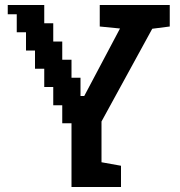

<svg xmlns="http://www.w3.org/2000/svg" viewBox="-20 -748 718 768"><path d="M11 -728H157V-655H193V-582H229V-509H266V-437H302V-364H317L460 -634L379 -642V-728H659V-642L589 -633L386 -262V-99L464 -85V0H266V-255H229V-327H193V-400H157V-473H120V-546H84V-619H47V-691H11Z"/></svg>

Font: Hjärnsläpp Display
Style: Regular
Weight: 400
Designer: Baptiste Guesnon
Foundry: Bloom Type
Version: Version 1.000